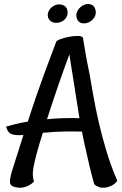

<svg xmlns="http://www.w3.org/2000/svg" viewBox="-20 -836 599 939"><path d="M553.7 47.9Q543.9 61.5 531.2 68.8Q518.6 76.2 506.8 79.1Q493.2 83 477.5 82Q471.7 82 464.8 79.1Q459 77.1 452.1 73.7Q445.3 70.3 440.4 63.5Q426.8 14.6 416 -31.2Q405.3 -77.1 397.5 -113.3Q387.7 -155.3 380.9 -192.4Q354.5 -193.4 302.2 -192.9Q250 -192.4 189.5 -186.5Q170.9 -127.9 160.2 -87.9Q149.4 -47.9 144.5 -21.5Q139.6 4.9 140.6 22Q141.6 39.1 146.5 51.8Q132.8 65.4 119.6 71.8Q106.4 78.1 95.7 80.1Q83 83 71.3 82Q55.7 80.1 45.9 76.7Q36.1 73.2 31.7 65.9Q27.3 58.6 28.8 44.9Q30.3 31.2 36.1 8.8Q42 -10.7 58.1 -61Q74.2 -111.3 94.7 -175.8Q57.6 -172.9 37.6 -179.7Q17.6 -186.5 9.8 -216.8Q25.4 -221.7 43.5 -226.1Q61.5 -230.5 78.1 -234.4Q96.7 -238.3 116.2 -241.2Q136.7 -305.7 158.2 -368.2Q179.7 -430.7 198.2 -480.5L254.9 -631.8Q256.8 -637.7 275.4 -644.5Q293.9 -651.4 316.4 -655.8Q338.9 -660.2 359.4 -660.2Q379.9 -660.2 385.7 -651.4Q388.7 -630.9 394 -600.6Q399.4 -570.3 404.3 -542Q410.2 -508.8 418 -473.6Q426.8 -424.8 437 -365.2Q447.3 -305.7 462.9 -238.3Q478.5 -170.9 500 -98.6Q521.5 -26.4 553.7 47.9ZM282.2 -257.8Q313.5 -258.8 334 -258.8Q354.5 -258.8 369.1 -257.8L366.2 -272.5Q360.4 -308.6 354 -349.6Q347.7 -390.6 341.3 -430.7Q335 -470.7 329.1 -506.8Q323.2 -543 319.3 -570.3Q309.6 -544.9 296.9 -509.3Q284.2 -473.6 269.5 -431.6Q254.9 -389.6 239.7 -343.8Q224.6 -297.9 210 -252.9Q227.5 -254.9 245.1 -255.9Q262.7 -256.8 282.2 -257.8ZM410.2 -816.4Q423.8 -816.4 433.6 -809.6Q443.4 -802.7 447.3 -786.1Q450.2 -773.4 446.3 -761.7Q442.4 -750 434.1 -741.2Q425.8 -732.4 414.6 -727.1Q403.3 -721.7 390.6 -721.7Q374 -721.7 365.2 -730.5Q356.4 -739.3 354.5 -751Q351.6 -762.7 355.5 -774.4Q359.4 -786.1 367.7 -795.4Q376 -804.7 387.2 -810.5Q398.4 -816.4 410.2 -816.4ZM272.5 -814.5Q286.1 -813.5 296.4 -806.6Q306.6 -799.8 309.6 -784.2Q312.5 -771.5 308.6 -760.3Q304.7 -749 296.4 -740.7Q288.1 -732.4 276.4 -728Q264.6 -723.6 252 -724.6Q234.4 -725.6 225.6 -734.4Q216.8 -743.2 214.8 -752.9Q211.9 -764.6 215.8 -775.9Q219.7 -787.1 228 -795.9Q236.3 -804.7 248 -810.1Q259.8 -815.4 272.5 -814.5Z"/></svg>

Font: Rancho
Style: Regular
Weight: 400
Designer: Font Diner, Inc
Foundry: Font Diner, Inc
Version: Version 1.001